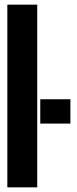

<svg xmlns="http://www.w3.org/2000/svg" viewBox="-20 -805 330 825"><path d="M11.5 0H140V-785H11.5ZM153 -378.5V-274H282.5V-378.5Z"/></svg>

Font: Anybody UltraCondensed
Style: Bold
Weight: 700
Width: 1
Version: Version 1.113;gftools[0.9.25]